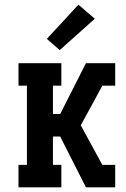

<svg xmlns="http://www.w3.org/2000/svg" viewBox="-20 -800 540 820"><path d="M59 0V-96H95V-434H59V-530H242V-434H206V-313H237L347 -530H437V-471Q409 -419 381 -367.5Q353 -316 325 -265L375 -173L431 -70L437 -59V0H347L237 -217H206V-96H242V0ZM417 -434 437 -471V-530H472V-434ZM437 0V-59L431 -70L417 -96H472V0ZM235 -586 180 -634 315 -780 385 -720Z"/></svg>

Font: Iosevka Slab
Style: Bold
Weight: 700
Monospace: yes
Designer: Belleve Invis
Foundry: Belleve Invis
Version: Version 11.1.1; ttfautohint (v1.8.3)